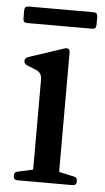

<svg xmlns="http://www.w3.org/2000/svg" viewBox="-49 -674 387 707"><g transform="rotate(5 144.5 -320.5)"><path d="M28 -580Q13 -580 13 -595V-626Q13 -641 28 -641H268Q283 -641 283 -626V-595Q283 -580 268 -580ZM43 0Q28 0 28 -15V-16Q28 -30 41 -32L92 -43Q97 -43 97 -49V-377Q97 -404 73 -412L41 -425Q30 -430 30 -440Q30 -450 41 -455L171 -498Q193 -506 193 -485V-49Q193 -43 198 -43L248 -32Q261 -30 261 -16V-15Q261 0 246 0Z"/></g></svg>

Font: Caslon OS
Style: Regular
Weight: 400
Designer: Alfredo Marco Pradil
Foundry: Hanken Design Co.
Version: Version 1.000;PS 001.000;hotconv 1.0.88;makeotf.lib2.5.64775